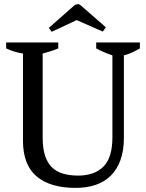

<svg xmlns="http://www.w3.org/2000/svg" viewBox="-20 -907 712 936"><path d="M10 -700H264V-671Q245 -663 226 -657Q207 -651 188 -646V-237Q188 -184 199.5 -148.5Q211 -113 233 -91.5Q255 -70 287.5 -60.5Q320 -51 361 -51Q440 -51 484 -94.5Q528 -138 528 -238V-637Q505 -645 485 -653.5Q465 -662 449 -671V-700H662V-671Q643 -660 623.5 -651Q604 -642 584 -637V-236Q584 -172 567 -126Q550 -80 519.5 -50Q489 -20 445.5 -5.5Q402 9 349 9Q224 9 158 -47.5Q92 -104 92 -221V-646Q51 -652 10 -671ZM232 -752 218 -771 345 -883Q350 -886 358 -886Q359 -886 359 -887Q366 -887 371 -883L496 -774L481 -753L354 -809Z"/></svg>

Font: PTSerif
Style: Regular
Weight: 400
Designer: A.Korolkova, O.Umpeleva, V.Yefimov
Foundry: ParaType Ltd
Version: Version 1.000W OFL; ttfautohint (v1.2) -l 8 -r 50 -G 200 -x 